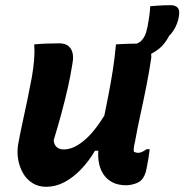

<svg xmlns="http://www.w3.org/2000/svg" viewBox="-20 -709 711 740"><path d="M112 -538Q134 -540 158.5 -541Q183 -542 208 -542Q230 -542 242.5 -532.5Q255 -523 259.5 -505.5Q264 -488 259 -463Q252 -417 241 -369Q230 -321 216.5 -271Q203 -221 187 -169Q188 -152 198 -142.5Q208 -133 226 -133Q246 -133 267 -143Q288 -153 310.5 -173Q333 -193 356 -224.5Q379 -256 402 -298L379 -128H346Q322 -87 291.5 -55.5Q261 -24 227.5 -6.5Q194 11 158 11Q128 11 105 -3.5Q82 -18 68.5 -42Q55 -66 50 -94.5Q45 -123 50 -153Q58 -197 67.5 -240Q77 -283 86 -326.5Q95 -370 103 -413Q109 -448 111.5 -478.5Q114 -509 112 -538ZM427 -538Q441 -539 455 -539.5Q469 -540 483.5 -540.5Q498 -541 512 -541Q532 -541 543.5 -533Q555 -525 559.5 -513Q564 -501 563 -486Q555 -432 544 -376.5Q533 -321 521 -266.5Q509 -212 500 -161Q497 -150 496 -141Q495 -132 496 -124Q499 -123 503 -121.5Q507 -120 512 -120Q518 -120 523.5 -122Q529 -124 534.5 -127Q540 -130 545 -134H557Q555 -116 552 -98Q549 -80 545 -60Q542 -43 536.5 -32Q531 -21 524 -14Q518 -8 508.5 -4Q499 0 488 2.5Q477 5 466 5Q435 5 413 -6.5Q391 -18 377.5 -39Q364 -60 360 -89Q356 -118 362 -151Q370 -203 379.5 -250Q389 -297 398 -343Q407 -389 414.5 -436.5Q422 -484 427 -538ZM559 -685Q571 -686 584 -687Q597 -688 610.5 -688.5Q624 -689 638 -689Q656 -689 664.5 -679.5Q673 -670 670 -651Q668 -629 657 -606.5Q646 -584 632 -571Q615 -539 594.5 -522.5Q574 -506 546 -493Q534 -485 524 -478.5Q514 -472 504 -465.5Q494 -459 484 -453Q485 -459 487 -469.5Q489 -480 491 -492Q493 -504 495 -516Q497 -528 499 -537Q504 -539 510 -542Q516 -545 523 -550Q532 -559 538 -571Q544 -583 549 -608Q552 -623 555 -644Q558 -665 559 -685Z"/></svg>

Font: Rec Mono Semicasual
Style: Bold Italic
Weight: 700
Italic angle: -10°
Version: Version 1.085; ttfautohint (v1.8.4.7-5d5b)